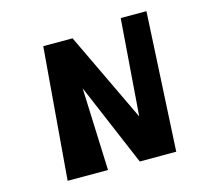

<svg xmlns="http://www.w3.org/2000/svg" viewBox="-117 -993 1270 1139"><g transform="rotate(-15 518.0 -423.5)"><path d="M162 2 229 -807H409L671 -257L716 -849H874L829 2H605L390 -505L410 2Z"/></g></svg>

Font: OpenDyslexic
Style: Bold
Weight: 800
Designer: Abbie Gonzalez
Version: Version 0.920;hotconv 1.0.109;makeotfexe 2.5.65596